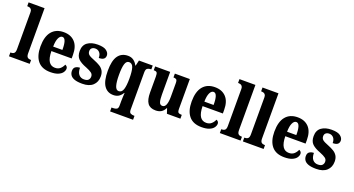

<svg xmlns="http://www.w3.org/2000/svg" viewBox="-57 -1538 4685 2543"><g transform="rotate(20 2286.0 -266.0)"><path d="M16 0V-54H27Q51 -54 67.5 -68Q84 -82 84 -125V-646Q84 -672 73.5 -685Q63 -698 49.5 -702Q36 -706 27 -706H16V-760H241V-125Q241 -82 257.5 -68Q274 -54 299 -54H308V0Z M601 10Q481 10 422 -62Q363 -134 363 -265Q363 -406 422.5 -477.5Q482 -549 591 -549Q691 -549 748.5 -487.5Q806 -426 806 -308V-257H520Q522 -157 552 -111Q582 -65 639 -65Q684 -65 712 -90Q740 -115 755 -151Q769 -146 779 -134.5Q789 -123 789 -106Q789 -79 770 -52Q751 -25 709.5 -7.5Q668 10 601 10ZM652 -321Q653 -397 639 -440.5Q625 -484 594 -484Q563 -484 543 -442Q523 -400 522 -321Z M1050 10Q981 10 940.5 -4.5Q900 -19 882.5 -45Q865 -71 865 -104Q865 -146 891.5 -162.5Q918 -179 952 -179Q952 -115 979.5 -83.5Q1007 -52 1052 -52Q1096 -52 1114 -71.5Q1132 -91 1132 -119Q1132 -151 1107.5 -170Q1083 -189 1028 -211Q949 -240 910.5 -277.5Q872 -315 872 -387Q872 -469 926.5 -508.5Q981 -548 1070 -548Q1157 -548 1194 -518.5Q1231 -489 1231 -453Q1231 -420 1209.5 -403Q1188 -386 1141 -386Q1141 -436 1117 -462Q1093 -488 1057 -488Q1028 -488 1009.5 -473Q991 -458 991 -429Q991 -397 1013 -378.5Q1035 -360 1098 -336Q1144 -318 1178 -297Q1212 -276 1231 -244Q1250 -212 1250 -164Q1250 -85 1199 -37.5Q1148 10 1050 10Z M1524 228V173H1546Q1574 173 1595 163Q1616 153 1616 112V50Q1616 21 1618 -11.5Q1620 -44 1621 -66H1616Q1597 -33 1566.5 -11.5Q1536 10 1488 10Q1404 10 1357.5 -57Q1311 -124 1311 -269Q1311 -413 1359 -479.5Q1407 -546 1498 -546Q1544 -546 1577 -522Q1610 -498 1630 -458H1635L1653 -536H1847V-482H1843Q1815 -482 1793.5 -470Q1772 -458 1772 -412V112Q1772 153 1793 163Q1814 173 1843 173H1848V228ZM1538 -63Q1582 -63 1599 -115.5Q1616 -168 1616 -267Q1616 -371 1599.5 -421.5Q1583 -472 1539 -472Q1501 -472 1485 -422.5Q1469 -373 1469 -268Q1469 -168 1485 -115.5Q1501 -63 1538 -63Z M2084 10Q2006 10 1971 -38.5Q1936 -87 1936 -188V-411Q1936 -454 1926.5 -468Q1917 -482 1884 -482H1881V-536H2093V-218Q2093 -148 2104 -112.5Q2115 -77 2148 -77Q2183 -77 2198.5 -118Q2214 -159 2214 -228V-419Q2214 -462 2200 -472Q2186 -482 2162 -482H2159V-536H2370V-117Q2370 -73 2384.5 -63.5Q2399 -54 2423 -54H2432V0H2242L2219 -70H2215Q2194 -28 2162 -9Q2130 10 2084 10Z M2732 10Q2612 10 2553 -62Q2494 -134 2494 -265Q2494 -406 2553.5 -477.5Q2613 -549 2722 -549Q2822 -549 2879.5 -487.5Q2937 -426 2937 -308V-257H2651Q2653 -157 2683 -111Q2713 -65 2770 -65Q2815 -65 2843 -90Q2871 -115 2886 -151Q2900 -146 2910 -134.5Q2920 -123 2920 -106Q2920 -79 2901 -52Q2882 -25 2840.5 -7.5Q2799 10 2732 10ZM2783 -321Q2784 -397 2770 -440.5Q2756 -484 2725 -484Q2694 -484 2674 -442Q2654 -400 2653 -321Z M2988 0V-54H2999Q3023 -54 3039.5 -68Q3056 -82 3056 -125V-646Q3056 -672 3045.5 -685Q3035 -698 3021.5 -702Q3008 -706 2999 -706H2988V-760H3213V-125Q3213 -82 3229.5 -68Q3246 -54 3271 -54H3280V0Z M3313 0V-54H3324Q3348 -54 3364.5 -68Q3381 -82 3381 -125V-646Q3381 -672 3370.5 -685Q3360 -698 3346.5 -702Q3333 -706 3324 -706H3313V-760H3538V-125Q3538 -82 3554.5 -68Q3571 -54 3596 -54H3605V0Z M3898 10Q3778 10 3719 -62Q3660 -134 3660 -265Q3660 -406 3719.5 -477.5Q3779 -549 3888 -549Q3988 -549 4045.5 -487.5Q4103 -426 4103 -308V-257H3817Q3819 -157 3849 -111Q3879 -65 3936 -65Q3981 -65 4009 -90Q4037 -115 4052 -151Q4066 -146 4076 -134.5Q4086 -123 4086 -106Q4086 -79 4067 -52Q4048 -25 4006.5 -7.5Q3965 10 3898 10ZM3949 -321Q3950 -397 3936 -440.5Q3922 -484 3891 -484Q3860 -484 3840 -442Q3820 -400 3819 -321Z M4347 10Q4278 10 4237.5 -4.5Q4197 -19 4179.5 -45Q4162 -71 4162 -104Q4162 -146 4188.5 -162.5Q4215 -179 4249 -179Q4249 -115 4276.5 -83.5Q4304 -52 4349 -52Q4393 -52 4411 -71.5Q4429 -91 4429 -119Q4429 -151 4404.5 -170Q4380 -189 4325 -211Q4246 -240 4207.5 -277.5Q4169 -315 4169 -387Q4169 -469 4223.5 -508.5Q4278 -548 4367 -548Q4454 -548 4491 -518.5Q4528 -489 4528 -453Q4528 -420 4506.5 -403Q4485 -386 4438 -386Q4438 -436 4414 -462Q4390 -488 4354 -488Q4325 -488 4306.5 -473Q4288 -458 4288 -429Q4288 -397 4310 -378.5Q4332 -360 4395 -336Q4441 -318 4475 -297Q4509 -276 4528 -244Q4547 -212 4547 -164Q4547 -85 4496 -37.5Q4445 10 4347 10Z"/></g></svg>

Font: Noto Serif Tamil Condensed ExtraBold
Style: Regular
Weight: 800
Width: 3
Designer: Indian Type Foundry, Tom Grace, and the Monotype Design Team
Foundry: Monotype Imaging Inc.
Version: Version 2.004; ttfautohint (v1.8.4.7-5d5b)